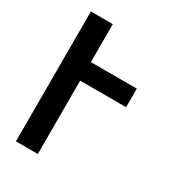

<svg xmlns="http://www.w3.org/2000/svg" viewBox="-178 -838 855 941"><g transform="rotate(30 250.0 -367.5)"><path d="M58 0V-735H182V-520H442V-415H182V0Z"/></g></svg>

Font: Iosevka Extrabold
Style: Regular
Weight: 800
Monospace: yes
Designer: Belleve Invis
Foundry: Belleve Invis
Version: Version 32.5.0; ttfautohint (v1.8.4)